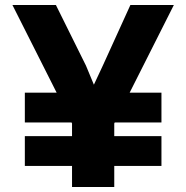

<svg xmlns="http://www.w3.org/2000/svg" viewBox="-20 -753 750 773"><path d="M30 -733 208 -380H80V-260H268L270 -256V-205H80V-85H270V0H440V-85H630V-205H440V-256L442 -260H630V-380H502L680 -733H505L394 -489L358 -412L326 -489L205 -733Z"/></svg>

Font: Kreadon Extra Bold
Style: Regular
Weight: 800
Designer: kohakuno
Foundry: StudioGnu
Version: Version 1.000;Glyphs 3.1.2 (3151)